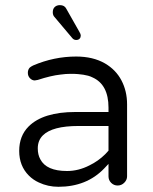

<svg xmlns="http://www.w3.org/2000/svg" viewBox="-20 -716 589 737"><path d="M257.8 -569.3Q263.7 -562.5 272.5 -562.5Q285.2 -562.5 289.1 -573.2Q290 -576.2 290 -580.6Q290 -585 284.2 -594.7L234.4 -682.6Q227.5 -696.3 210 -696.3Q197.3 -696.3 189.5 -688.5Q182.6 -681.6 182.6 -668.9Q182.6 -657.2 189.5 -650.4Q190.4 -649.4 257.8 -569.3ZM396.5 -86.9V-39.1Q396.5 -24.4 406.7 -14.2Q417 -3.9 431.6 -3.9Q446.3 -3.9 457 -14.6Q467.8 -25.4 467.8 -39.1V-315.4Q467.8 -366.2 446.3 -407.2Q424.8 -448.2 382.8 -472.7Q336.9 -499 272.5 -499Q187.5 -499 107.4 -464.8Q99.6 -460.9 94.7 -457Q86.9 -449.2 86.9 -436.5Q86.9 -423.8 95.2 -415.5Q103.5 -407.2 113.3 -407.2L125 -409.2Q175.8 -425.8 211.9 -429.7Q232.4 -432.6 250.5 -432.6Q268.6 -432.6 279.3 -431.6Q290 -430.7 299.8 -429.2Q309.6 -427.7 318.4 -425.3Q327.1 -422.9 335 -418.9Q396.5 -391.6 396.5 -302.7V-286.1H269.5Q145.5 -286.1 89.8 -230.5Q53.7 -194.3 53.7 -136.7Q53.7 -79.1 90.8 -42Q107.4 -25.4 128.9 -15.6Q164.1 1 204.1 1Q312.5 1 379.9 -69.3ZM237.3 -59.6Q158.2 -59.6 134.8 -104.5Q125 -122.1 125 -146.5Q125 -176.8 144.5 -196.3Q180.7 -232.4 281.2 -232.4H396.5V-137.7Q388.7 -129.9 383.8 -124Q357.4 -97.7 323.2 -81.1Q281.2 -59.6 237.3 -59.6Z"/></svg>

Font: FakePearl
Style: ExtraLight
Weight: 300
Version: Version 1.2